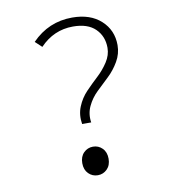

<svg xmlns="http://www.w3.org/2000/svg" viewBox="-79 -752 758 834"><g transform="rotate(-10 300.0 -335.0)"><path d="M257 -219Q250 -260 264.5 -295.5Q279 -331 304.5 -357.5Q330 -384 357 -409Q384 -434 403.5 -464Q423 -494 423 -526Q423 -577 389.5 -610Q356 -643 291 -643Q206 -643 145 -579L116 -606Q190 -682 294 -682Q374 -682 421 -639Q468 -596 468 -530Q468 -492 448.5 -458.5Q429 -425 402 -399.5Q375 -374 348.5 -348.5Q322 -323 306.5 -290Q291 -257 297 -219ZM327 -5Q310 12 286 12Q262 12 245 -5Q228 -22 228 -51Q228 -80 245 -97Q262 -114 286 -114Q310 -114 327 -97Q344 -80 344 -51Q344 -22 327 -5Z"/></g></svg>

Font: TypoPRO Source Code Pro
Style: Regular
Weight: 300
Monospace: yes
Designer: Paul D. Hunt, Teo Tuominen
Foundry: Adobe Systems Incorporated
Version: Version 2.010;PS 1.0;hotconv 1.0.84;makeotf.lib2.5.63406